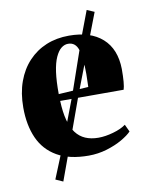

<svg xmlns="http://www.w3.org/2000/svg" viewBox="-83 -689 658 855"><g transform="rotate(-10 246.0 -262.0)"><path d="M265.5 11.5Q178.5 11.5 123 -20.5Q67.5 -52.5 41.2 -111.2Q15 -170 15 -249.5Q15 -315 33.8 -366.8Q52.5 -418.5 86.8 -455Q121 -491.5 167.5 -510.8Q214 -530 270.5 -530Q367.5 -530 421.5 -481.8Q475.5 -433.5 477 -343Q477 -309 475 -285.8Q473 -262.5 469 -250.5H182Q184 -199.5 193.5 -163.5Q203 -127.5 220.2 -104.5Q237.5 -81.5 263 -70.5Q288.5 -59.5 322 -59.5Q353 -59.5 389.2 -69.8Q425.5 -80 447 -96L462.5 -63Q448 -47.5 417.8 -30Q387.5 -12.5 347.8 -0.5Q308 11.5 265.5 11.5ZM181 -281.5 316 -290Q316.5 -305.5 316.8 -319.2Q317 -333 317.5 -348.5Q317.5 -420.5 306 -457.8Q294.5 -495 260.5 -495Q244 -495 229.5 -483.5Q215 -472 203.5 -446.8Q192 -421.5 186.2 -380.8Q180.5 -340 181 -281.5ZM133.5 105.5 100 90.5 157.5 -50.5 239 -265 326 -516.5 368.5 -629 402 -614.5 360 -505 265.5 -258.5 187 -41Z"/></g></svg>

Font: Merriweather 120pt ExtraBold
Style: Regular
Weight: 800
Version: Version 2.100